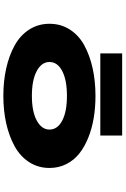

<svg xmlns="http://www.w3.org/2000/svg" viewBox="168 -872 714 1090"><g transform="rotate(90 525.0 -327.0)"><path d="M283 -663.5H749.5V-539.5H283ZM524.5 11Q441 11 368.2 -5.2Q295.5 -21.5 238.2 -53Q181 -84.5 148 -135.5Q115 -186.5 115 -251Q115 -316 148 -367Q181 -418 238.2 -449Q295.5 -480 368 -496Q440.5 -512 524.5 -512Q590.5 -512 650.2 -502Q710 -492 762 -471Q814 -450 852 -419.8Q890 -389.5 911.8 -346.2Q933.5 -303 933.5 -251Q933.5 -186.5 900.5 -135.5Q867.5 -84.5 810.2 -53Q753 -21.5 680.2 -5.2Q607.5 11 524.5 11ZM524.5 -151Q613.5 -151 664.5 -178.8Q715.5 -206.5 715.5 -251Q715.5 -296.5 664.8 -323.2Q614 -350 524.5 -350Q434.5 -350 383.2 -323.2Q332 -296.5 332 -251Q332 -206 383.5 -178.5Q435 -151 524.5 -151Z"/></g></svg>

Font: League Mono Extended ExtraBold
Style: Regular
Weight: 800
Width: 9
Designer: Tyler Finck
Foundry: The League of Moveable Type / Tyler Finck
Version: Version 2.210